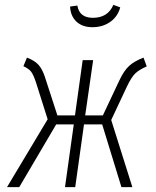

<svg xmlns="http://www.w3.org/2000/svg" viewBox="-20 -769 643 789"><path d="M359.9 -657.2Q318.4 -657.2 293.9 -680.4Q269.5 -703.6 268.1 -742.2L297.9 -746.1Q306.2 -695.8 361.8 -695.8Q423.3 -695.8 445.8 -749L474.1 -738.8Q463.9 -700.7 432.9 -679Q401.9 -657.2 359.9 -657.2ZM569.8 -532.2 583 -496.1Q551.3 -482.4 535.4 -466.8Q519.5 -451.2 501 -412.1L437 -275.9L523.9 0H479L399.9 -257.8H325.2L289.1 0H247.1L283.2 -257.8H210.9L59.1 0H8.8L175.8 -278.8L127.9 -430.2Q117.2 -462.4 107.9 -474.4Q98.6 -486.3 76.2 -497.1L90.8 -532.2Q121.6 -520.5 137.5 -503.4Q153.3 -486.3 164.1 -454.1L215.8 -294.9H288.1L319.8 -522H362.8L330.1 -294.9H402.8L470.2 -438Q489.3 -479 511 -498.5Q532.7 -518.1 569.8 -532.2Z"/></svg>

Font: Fira Sans Compressed ExtraLight
Style: Italic
Weight: 250
Width: 3
Italic angle: -8°
Designer: Carrois Corporate & Edenspiekermann AG
Foundry: Carrois Corporate GbR & Edenspiekermann AG
Version: Version 4.203;PS 004.203;hotconv 1.0.88;makeotf.lib2.5.64775